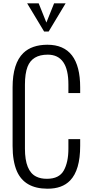

<svg xmlns="http://www.w3.org/2000/svg" viewBox="-20 -1121 544 1154"><path d="M245.1 -931.6 143.1 -1101.1H212.4L258.8 -985.4L305.2 -1101.1H374.5L272.5 -931.6ZM391.1 -612.3Q391.6 -792.5 266.6 -792.5Q173.8 -792.5 145.5 -719.7Q129.9 -678.7 129.9 -612.3V-227.1Q129.9 -92.8 197.8 -59.6Q225.1 -45.9 262.7 -46.4Q335.4 -46.4 363.3 -96.2Q391.1 -146 391.1 -227.1V-284.7H461.9V-243.7Q461.9 -98.6 401.4 -36.1Q353.5 13.7 264.6 13.2Q127 12.7 81.1 -92.8Q55.7 -152.3 55.7 -243.7V-595.7Q55.7 -740.2 120.6 -802.7Q171.4 -851.6 264.6 -852.1Q461.9 -852.1 461.9 -595.7V-561.5H391.1Z"/></svg>

Font: Oswald-Light
Style: Light
Weight: 300
Designer: vernon adams
Foundry: vernon adams
Version: Version ; ttfautohint (v0.92.18-e454-dirty) -l 8 -r 50 -G 20